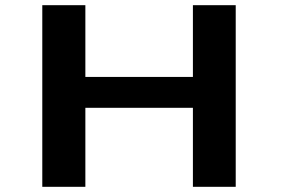

<svg xmlns="http://www.w3.org/2000/svg" viewBox="-20 -720 1090 740"><path d="M723.5 -700H888.5V0H723.5V-304.5H309V0H143V-700H309V-423.5H723.5Z"/></svg>

Font: League Mono Extended SemiBold
Style: Regular
Weight: 600
Width: 9
Designer: Tyler Finck
Foundry: The League of Moveable Type / Tyler Finck
Version: Version 2.210